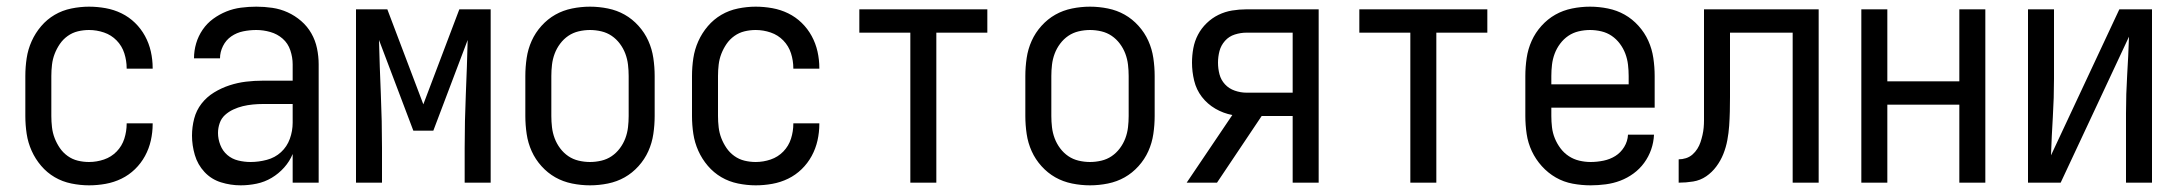

<svg xmlns="http://www.w3.org/2000/svg" viewBox="-20 -548 6540 576"><path d="M247 8Q221 8 194 2.5Q167 -3 144 -16.5Q121 -30 103.5 -50.5Q86 -71 75 -95.5Q64 -120 60 -146.5Q56 -173 56 -200V-320Q56 -347 60 -373.5Q64 -400 75 -424.5Q86 -449 103.5 -469.5Q121 -490 144 -503.5Q167 -517 194 -522.5Q221 -528 247 -528Q272 -528 297 -523.5Q322 -519 344.5 -508Q367 -497 385 -479.5Q403 -462 415 -440Q427 -418 432.5 -393.5Q438 -369 438 -344V-342H360V-343Q360 -366 353 -388Q346 -410 330 -426.5Q314 -443 292 -450.5Q270 -458 247 -458Q230 -458 213.5 -454Q197 -450 183 -440Q169 -430 159.5 -416Q150 -402 144 -386.5Q138 -371 136 -354Q134 -337 134 -320V-200Q134 -183 136 -166Q138 -149 144 -133.5Q150 -118 159.5 -104Q169 -90 183 -80Q197 -70 213.5 -66Q230 -62 247 -62Q270 -62 292 -69.5Q314 -77 330 -93.5Q346 -110 353 -132Q360 -154 360 -177V-178H438V-176Q438 -151 432.5 -126.5Q427 -102 415 -80Q403 -58 385 -40.5Q367 -23 344.5 -12Q322 -1 297 3.5Q272 8 247 8Z M702 8Q672 8 643 -1Q614 -10 593.5 -32Q573 -54 564.5 -83Q556 -112 556 -141Q556 -167 562.5 -192Q569 -217 584.5 -237Q600 -257 622 -270.5Q644 -284 668.5 -292Q693 -300 718 -303Q743 -306 769 -306H858V-355Q858 -376 851 -397Q844 -418 828 -432Q812 -446 791 -452Q770 -458 749 -458Q729 -458 709.5 -454Q690 -450 674 -439Q658 -428 649 -410Q640 -392 640 -373H562Q562 -396 568.5 -418Q575 -440 588 -459Q601 -478 619.5 -491.5Q638 -505 659 -513.5Q680 -522 703 -525Q726 -528 749 -528Q773 -528 797 -524.5Q821 -521 843 -511Q865 -501 883.5 -485Q902 -469 914 -448Q926 -427 931 -403Q936 -379 936 -355V0H858V-86Q849 -64 832.5 -45.5Q816 -27 795 -14.5Q774 -2 750 3Q726 8 702 8ZM732 -62Q756 -62 780.5 -68.5Q805 -75 823 -91.5Q841 -108 849.5 -131.5Q858 -155 858 -180V-236H769Q754 -236 738.5 -234.5Q723 -233 708.5 -229.5Q694 -226 680 -219.5Q666 -213 655 -203Q644 -193 639 -178.5Q634 -164 634 -149Q634 -131 641 -113Q648 -95 662 -83Q676 -71 694.5 -66.5Q713 -62 732 -62Z M1048 0V-520H1142L1250 -235L1358 -520H1452V0H1374V-104Q1374 -185 1377.5 -266Q1381 -347 1383 -428L1280 -156H1220L1117 -428Q1119 -347 1122.5 -266Q1126 -185 1126 -104V0Z M1750 8Q1723 8 1696 2.5Q1669 -3 1646 -16Q1623 -29 1604.5 -49.5Q1586 -70 1575 -94.5Q1564 -119 1560 -146Q1556 -173 1556 -200V-320Q1556 -347 1560 -374Q1564 -401 1575 -425.5Q1586 -450 1604.5 -470.5Q1623 -491 1646 -504Q1669 -517 1696 -522.5Q1723 -528 1750 -528Q1777 -528 1804 -522.5Q1831 -517 1854 -504Q1877 -491 1895.5 -470.5Q1914 -450 1925 -425.5Q1936 -401 1940 -374Q1944 -347 1944 -320V-200Q1944 -173 1940 -146Q1936 -119 1925 -94.5Q1914 -70 1895.5 -49.5Q1877 -29 1854 -16Q1831 -3 1804 2.5Q1777 8 1750 8ZM1750 -62Q1767 -62 1784 -66Q1801 -70 1815 -79.5Q1829 -89 1839.5 -103Q1850 -117 1856 -133Q1862 -149 1864 -166Q1866 -183 1866 -200V-320Q1866 -337 1864 -354Q1862 -371 1856 -387Q1850 -403 1839.5 -417Q1829 -431 1815 -440.5Q1801 -450 1784 -454Q1767 -458 1750 -458Q1733 -458 1716 -454Q1699 -450 1685 -440.5Q1671 -431 1660.5 -417Q1650 -403 1644 -387Q1638 -371 1636 -354Q1634 -337 1634 -320V-200Q1634 -183 1636 -166Q1638 -149 1644 -133Q1650 -117 1660.5 -103Q1671 -89 1685 -79.5Q1699 -70 1716 -66Q1733 -62 1750 -62Z M2247 8Q2221 8 2194 2.5Q2167 -3 2144 -16.5Q2121 -30 2103.5 -50.5Q2086 -71 2075 -95.5Q2064 -120 2060 -146.5Q2056 -173 2056 -200V-320Q2056 -347 2060 -373.5Q2064 -400 2075 -424.5Q2086 -449 2103.5 -469.5Q2121 -490 2144 -503.5Q2167 -517 2194 -522.5Q2221 -528 2247 -528Q2272 -528 2297 -523.5Q2322 -519 2344.5 -508Q2367 -497 2385 -479.5Q2403 -462 2415 -440Q2427 -418 2432.5 -393.5Q2438 -369 2438 -344V-342H2360V-343Q2360 -366 2353 -388Q2346 -410 2330 -426.5Q2314 -443 2292 -450.5Q2270 -458 2247 -458Q2230 -458 2213.5 -454Q2197 -450 2183 -440Q2169 -430 2159.5 -416Q2150 -402 2144 -386.5Q2138 -371 2136 -354Q2134 -337 2134 -320V-200Q2134 -183 2136 -166Q2138 -149 2144 -133.5Q2150 -118 2159.5 -104Q2169 -90 2183 -80Q2197 -70 2213.5 -66Q2230 -62 2247 -62Q2270 -62 2292 -69.5Q2314 -77 2330 -93.5Q2346 -110 2353 -132Q2360 -154 2360 -177V-178H2438V-176Q2438 -151 2432.5 -126.5Q2427 -102 2415 -80Q2403 -58 2385 -40.5Q2367 -23 2344.5 -12Q2322 -1 2297 3.5Q2272 8 2247 8Z M2711 0V-450H2558V-520H2942V-450H2789V0Z M3250 8Q3223 8 3196 2.5Q3169 -3 3146 -16Q3123 -29 3104.5 -49.5Q3086 -70 3075 -94.5Q3064 -119 3060 -146Q3056 -173 3056 -200V-320Q3056 -347 3060 -374Q3064 -401 3075 -425.5Q3086 -450 3104.5 -470.5Q3123 -491 3146 -504Q3169 -517 3196 -522.5Q3223 -528 3250 -528Q3277 -528 3304 -522.5Q3331 -517 3354 -504Q3377 -491 3395.5 -470.5Q3414 -450 3425 -425.5Q3436 -401 3440 -374Q3444 -347 3444 -320V-200Q3444 -173 3440 -146Q3436 -119 3425 -94.5Q3414 -70 3395.5 -49.5Q3377 -29 3354 -16Q3331 -3 3304 2.5Q3277 8 3250 8ZM3250 -62Q3267 -62 3284 -66Q3301 -70 3315 -79.5Q3329 -89 3339.5 -103Q3350 -117 3356 -133Q3362 -149 3364 -166Q3366 -183 3366 -200V-320Q3366 -337 3364 -354Q3362 -371 3356 -387Q3350 -403 3339.5 -417Q3329 -431 3315 -440.5Q3301 -450 3284 -454Q3267 -458 3250 -458Q3233 -458 3216 -454Q3199 -450 3185 -440.5Q3171 -431 3160.5 -417Q3150 -403 3144 -387Q3138 -371 3136 -354Q3134 -337 3134 -320V-200Q3134 -183 3136 -166Q3138 -149 3144 -133Q3150 -117 3160.5 -103Q3171 -89 3185 -79.5Q3199 -70 3216 -66Q3233 -62 3250 -62Z M3540 0 3677 -203Q3650 -208 3626 -222Q3602 -236 3585.5 -257.5Q3569 -279 3562.5 -306Q3556 -333 3556 -360Q3556 -382 3560 -403.5Q3564 -425 3574 -444Q3584 -463 3600 -478.5Q3616 -494 3635.5 -503.5Q3655 -513 3676.5 -516.5Q3698 -520 3719 -520H3936V0H3858V-200H3765L3631 0ZM3719 -270H3858V-450H3719Q3702 -450 3684.5 -444.5Q3667 -439 3655 -425.5Q3643 -412 3638.5 -395Q3634 -378 3634 -360Q3634 -342 3638.5 -325Q3643 -308 3655 -295Q3667 -282 3684.5 -276Q3702 -270 3719 -270Z M4211 0V-450H4058V-520H4442V-450H4289V0Z M4752 8Q4725 8 4698 3Q4671 -2 4647.5 -15.5Q4624 -29 4605.5 -49.5Q4587 -70 4575.5 -94.5Q4564 -119 4560 -146Q4556 -173 4556 -200V-320Q4556 -347 4560 -374Q4564 -401 4575 -425.5Q4586 -450 4604.5 -470.5Q4623 -491 4646 -504Q4669 -517 4696 -522.5Q4723 -528 4750 -528Q4777 -528 4804 -522.5Q4831 -517 4854 -504Q4877 -491 4895.5 -470.5Q4914 -450 4925 -425.5Q4936 -401 4940 -374Q4944 -347 4944 -320V-225H4634V-200Q4634 -183 4636 -166Q4638 -149 4644.5 -133Q4651 -117 4661.5 -103Q4672 -89 4686.5 -79.5Q4701 -70 4718 -66Q4735 -62 4752 -62Q4771 -62 4790.5 -66Q4810 -70 4826 -80Q4842 -90 4852.5 -107Q4863 -124 4864 -144H4942Q4941 -121 4933.5 -99.5Q4926 -78 4912.5 -59.5Q4899 -41 4880.5 -27.5Q4862 -14 4841 -6Q4820 2 4797 5Q4774 8 4752 8ZM4866 -295V-320Q4866 -337 4864 -354Q4862 -371 4856 -387Q4850 -403 4839.5 -417Q4829 -431 4815 -440.5Q4801 -450 4784 -454Q4767 -458 4750 -458Q4733 -458 4716 -454Q4699 -450 4685 -440.5Q4671 -431 4660.5 -417Q4650 -403 4644 -387Q4638 -371 4636 -354Q4634 -337 4634 -320V-295Z M5016 0V-70Q5027 -70 5038 -73.5Q5049 -77 5057.5 -84.5Q5066 -92 5072 -101.5Q5078 -111 5081.5 -121.5Q5085 -132 5087.5 -143Q5090 -154 5091 -165Q5092 -176 5092 -187Q5092 -198 5092 -209V-520H5436V0H5358V-450H5170V-256Q5170 -235 5169.5 -213.5Q5169 -192 5167.5 -170.5Q5166 -149 5162 -127.5Q5158 -106 5150 -86Q5142 -66 5129 -48.5Q5116 -31 5098.5 -19Q5081 -7 5059.5 -3.5Q5038 0 5016 0Z M5564 0V-520H5642V-304H5858V-520H5936V0H5858V-234H5642V0Z M6064 0V-520H6142V-312Q6142 -254 6138.5 -197Q6135 -140 6133 -82L6338 -520H6436V0H6358V-208Q6358 -266 6361.5 -323Q6365 -380 6367 -438L6162 0Z"/></svg>

Font: Iosevka www.saffi
Style: Regular
Weight: 400
Monospace: yes
Designer: Belleve Invis
Foundry: Belleve Invis
Version: Version 22.0.2; ttfautohint (v1.8.3)